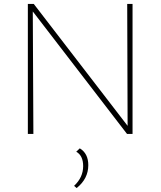

<svg xmlns="http://www.w3.org/2000/svg" viewBox="-20 -678 813 972"><path d="M624 -658H651V0H623L146 -620L149 0H121V-658H151L626 -41ZM384 73Q427 99 427 158Q427 227 368 274L355 263Q401 220 401 163Q401 110 366 90Z"/></svg>

Font: EauTestInfant Extralight
Style: Regular
Weight: 250
Designer: Christian Thalmann (Catharsis Fonts)
Version: Version 0.001;PS 000.001;hotconv 1.0.88;makeotf.lib2.5.64775